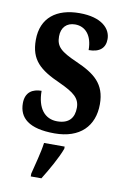

<svg xmlns="http://www.w3.org/2000/svg" viewBox="-87 -599 569 871"><g transform="rotate(10 197.5 -163.0)"><path d="M190 10C307 10 370 -55 370 -156C370 -250 318 -289 232 -327C157 -360 134 -380 134 -427C134 -468 158 -493 197 -493C244 -493 277 -457 277 -389C328 -389 353 -412 353 -453C353 -501 310 -547 208 -547C103 -547 33 -496 33 -393C33 -301 78 -262 175 -219C242 -188 270 -166 270 -122C270 -76 247 -46 192 -46C135 -46 99 -90 99 -170C59 -170 25 -152 25 -100C25 -33 71 10 190 10ZM118 208V221H167C194 178 231 113 246 71V61H151C145 107 128 166 118 208Z"/></g></svg>

Font: Noto Serif Devanagari ExtraCondensed
Style: Bold
Weight: 700
Width: 2
Designer: Universal Thirst, Indian Type Foundry and the Monotype Design Team
Foundry: Monotype Imaging Inc.
Version: Version 2.004